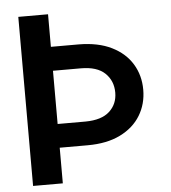

<svg xmlns="http://www.w3.org/2000/svg" viewBox="-52 -776 733 823"><g transform="rotate(-5 314.5 -364.0)"><path d="M57.1 -727.5H185.1V-587.4H305.2Q388.7 -586.9 446.3 -558.3Q503.9 -529.8 533.7 -480.7Q563.5 -431.6 563.5 -370.1Q563.5 -308.6 533.7 -259.5Q503.9 -210.4 446.3 -181.9Q388.7 -153.3 305.2 -153.3H185.1V0H57.1ZM185.1 -255.4H305.2Q374.5 -255.9 408.7 -287.4Q442.9 -318.8 442.9 -368.2Q442.9 -418.9 408.7 -451.7Q374.5 -484.4 305.2 -484.4H185.1Z"/></g></svg>

Font: Inter Display SemiBold
Style: Regular
Weight: 600
Designer: Rasmus Andersson
Foundry: rsms
Version: Version 4.001;git-9221beed3